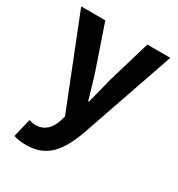

<svg xmlns="http://www.w3.org/2000/svg" viewBox="-185 -678 944 1021"><g transform="rotate(30 287.0 -167.5)"><path d="M128 225C253 225 313 149 362 17L561 -560H420L343 -300C330 -248 316 -194 303 -142H298C282 -196 268 -250 251 -300L162 -560H14L232 -10L222 23C206 72 174 108 117 108C104 108 88 104 78 101L51 214C73 221 95 225 128 225Z"/></g></svg>

Font: Noto Sans CJK JP Bold
Style: Regular
Weight: 700
Designer: Ryoko NISHIZUKA (kana & ideographs); Paul D. Hunt (Latin, Greek & Cyrillic); Wenlong ZHANG (bopomofo); Sandoll Communica
Foundry: Adobe Systems Incorporated
Version: Version 1.004;PS 1.004;hotconv 1.0.82;makeotf.lib2.5.63406